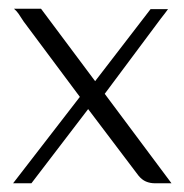

<svg xmlns="http://www.w3.org/2000/svg" viewBox="-20 -420 422 440"><path d="M10 0 163 -198 34 -371Q27 -382 22.5 -388.5Q18 -395 12 -400H74L198 -234L325 -399H365Q362 -395 358 -389.5Q354 -384 349 -378L220 -205L373 0H335Q324 0 314.5 -4Q305 -8 297 -18L182 -170L52 0Z"/></svg>

Font: Genos Light
Style: Regular
Weight: 300
Designer: Robert E. Leuschke
Foundry: Robert E. Leuschke
Version: Version 1.010